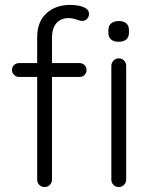

<svg xmlns="http://www.w3.org/2000/svg" viewBox="-20 -756 607 776"><path d="M264.2 -736.2Q278.8 -736.2 296.4 -733.2Q314 -730.2 326.9 -722.4Q339.8 -714.5 339.8 -700Q339.8 -688.5 332 -680Q324.2 -671.5 313.5 -671.5Q303.8 -671.5 288.8 -677.1Q273.8 -682.8 256.8 -682.8Q235.5 -682.8 220.5 -673.2Q205.5 -663.8 197.9 -646.2Q190.2 -628.8 190.2 -604.2V-30.2Q190.2 -17.8 181.5 -8.9Q172.8 0 160.2 0Q147 0 138.6 -8.9Q130.2 -17.8 130.2 -30.2V-604Q130.2 -668.2 167.5 -702.2Q204.8 -736.2 264.2 -736.2ZM56.8 -501H301.5Q313.5 -501 321.6 -493Q329.8 -485 329.8 -473Q329.8 -461 321.6 -453Q313.5 -445 301.5 -445H56.8Q45.5 -445 37 -453.4Q28.5 -461.8 28.5 -473Q28.5 -485.8 37 -493.4Q45.5 -501 56.8 -501ZM490 -489.8V-30.2Q490 -17.8 481.2 -8.9Q472.5 0 460 0Q446.8 0 438.4 -8.9Q430 -17.8 430 -30.2V-489.8Q430 -502.2 438.8 -511.1Q447.5 -520 460 -520Q473.2 -520 481.6 -511.1Q490 -502.2 490 -489.8ZM459.8 -587.2Q439.2 -587.2 428.6 -596.8Q418 -606.2 418 -623.8V-634.5Q418 -652.2 429.4 -661.6Q440.8 -671 460.8 -671Q480 -671 490.6 -661.5Q501.2 -652 501.2 -634.5V-623.8Q501.2 -606 490.4 -596.6Q479.5 -587.2 459.8 -587.2Z"/></svg>

Font: Quicksand Variable Light
Style: Regular
Weight: 300
Designer: Andrew Paglinawan
Foundry: Andrew Paglinawan
Version: Version 3.004